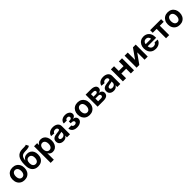

<svg xmlns="http://www.w3.org/2000/svg" viewBox="725 -3266 5990 5990"><g transform="rotate(-45 3720.0 -271.5)"><path d="M296.4 11.2Q217.3 11.2 158.2 -23.2Q99.1 -57.6 66.7 -119.4Q34.2 -181.2 34.2 -263.2Q34.2 -345.7 66.7 -407.7Q99.1 -469.7 158.2 -504.2Q217.3 -538.6 296.4 -538.6Q376 -538.6 434.8 -504.2Q493.7 -469.7 526.1 -407.7Q558.6 -345.7 558.6 -263.2Q558.6 -181.2 526.1 -119.4Q493.7 -57.6 434.8 -23.2Q376 11.2 296.4 11.2ZM296.4 -101.1Q335 -101.1 361.8 -121.3Q388.7 -141.6 403.1 -178.2Q417.5 -214.8 417.5 -263.2Q417.5 -312.5 403.1 -348.9Q388.7 -385.3 361.8 -405.8Q335 -426.3 296.4 -426.3Q258.3 -426.3 231.2 -406Q204.1 -385.7 189.7 -349.1Q175.3 -312.5 175.3 -263.2Q175.3 -214.8 189.7 -178.2Q204.1 -141.6 231.2 -121.3Q258.3 -101.1 296.4 -101.1Z M1093.8 -746.6 1139.6 -655.8Q1116.2 -635.7 1087.4 -626.7Q1058.6 -617.7 1019.3 -614.7Q980 -611.8 924.8 -610.8Q862.8 -609.9 823.5 -589.4Q784.2 -568.8 763.7 -526.1Q743.2 -483.4 736.8 -415.5H742.7Q767.1 -465.8 812.5 -492.4Q857.9 -519 921.9 -519Q990.7 -519 1042.7 -488.8Q1094.7 -458.5 1124.3 -401.1Q1153.8 -343.8 1153.3 -262.7Q1153.8 -179.2 1121.8 -117.7Q1089.8 -56.2 1030.8 -22.9Q971.7 10.3 891.1 10.7Q769 10.3 698.2 -67.6Q627.4 -145.5 627 -294.4V-340.8Q627.4 -536.1 701.4 -630.9Q775.4 -725.6 920.9 -727.5Q961.9 -728.5 994.9 -728Q1027.8 -727.5 1052.5 -731.2Q1077.1 -734.9 1093.8 -746.6ZM891.6 -99.1Q928.7 -99.6 955.6 -118.9Q982.4 -138.2 997.1 -173.8Q1011.7 -209.5 1011.2 -258.3Q1011.7 -307.1 997.1 -341.3Q982.4 -375.5 955.3 -393.3Q928.2 -411.1 890.6 -411.1Q862.3 -411.1 840.1 -401.1Q817.9 -391.1 802.2 -371.3Q786.6 -351.6 778.3 -323.2Q770 -294.9 769.5 -258.3Q769 -185.5 801.8 -142.6Q834.5 -99.6 891.6 -99.1Z M1244.1 204.1V-529.3H1381.3V-449.2H1385.7Q1398.9 -473.6 1419.9 -493.9Q1440.9 -514.2 1470.9 -526.1Q1501 -538.1 1540 -538.1Q1604.5 -538.1 1654.5 -505.1Q1704.6 -472.2 1733.6 -410.9Q1762.7 -349.6 1762.7 -264.2Q1762.7 -179.7 1734.1 -117.9Q1705.6 -56.2 1655.5 -22.9Q1605.5 10.3 1539.6 10.3Q1500.5 10.3 1470.9 -2.2Q1441.4 -14.6 1420.4 -35.4Q1399.4 -56.2 1386.7 -81.5H1383.8V204.1ZM1501.5 -103.5Q1539.1 -103.5 1565.7 -123.3Q1592.3 -143.1 1606.7 -179.2Q1621.1 -215.3 1621.1 -264.6Q1621.1 -314 1606.7 -349.9Q1592.3 -385.7 1565.7 -405.3Q1539.1 -424.8 1501.5 -424.8Q1463.4 -424.8 1435.8 -405Q1408.2 -385.3 1393.3 -349.4Q1378.4 -313.5 1378.4 -264.6Q1378.4 -216.3 1393.3 -179.9Q1408.2 -143.6 1435.8 -123.5Q1463.4 -103.5 1501.5 -103.5Z M2008.3 9.8Q1956.5 9.8 1916 -8.1Q1875.5 -25.9 1852.1 -61Q1828.6 -96.2 1828.6 -148.9Q1828.6 -193.4 1845.2 -223.1Q1861.8 -252.9 1890.4 -270.8Q1918.9 -288.6 1955.6 -298.1Q1992.2 -307.6 2032.2 -311.5Q2079.6 -316.4 2108.4 -320.6Q2137.2 -324.7 2149.9 -333.3Q2162.6 -341.8 2162.6 -359.4V-362.3Q2162.6 -384.3 2152.1 -400.1Q2141.6 -416 2122.3 -424.8Q2103 -433.6 2074.7 -433.6Q2046.9 -433.6 2025.6 -424.8Q2004.4 -416 1991.5 -400.9Q1978.5 -385.7 1974.6 -366.2L1844.2 -376.5Q1852.5 -424.3 1882.6 -460.7Q1912.6 -497.1 1961.7 -517.6Q2010.7 -538.1 2076.2 -538.1Q2123.5 -538.1 2164.3 -526.6Q2205.1 -515.1 2235.8 -492.4Q2266.6 -469.7 2283.7 -436.5Q2300.8 -403.3 2300.8 -359.9V0H2166.5V-74.2H2163.1Q2150.4 -49.8 2129.6 -30.8Q2108.9 -11.7 2078.9 -1Q2048.8 9.8 2008.3 9.8ZM2045.9 -89.4Q2082 -89.4 2108.4 -103Q2134.8 -116.7 2149.2 -139.9Q2163.6 -163.1 2163.6 -191.9V-248Q2157.2 -244.1 2145.3 -240.7Q2133.3 -237.3 2118.2 -234.1Q2103 -231 2086.7 -228.5Q2070.3 -226.1 2054.7 -223.6Q2028.8 -219.7 2007.8 -211.4Q1986.8 -203.1 1974.6 -188.7Q1962.4 -174.3 1962.4 -152.3Q1962.4 -122.1 1985.6 -105.7Q2008.8 -89.4 2045.9 -89.4Z M2611.8 7.8Q2543.9 7.8 2494.9 -15.1Q2445.8 -38.1 2419.7 -77.1Q2393.6 -116.2 2392.6 -164.1H2528.8Q2529.3 -135.7 2552.2 -118.9Q2575.2 -102.1 2610.8 -102.1Q2647.5 -102.1 2669.9 -119.4Q2692.4 -136.7 2692.4 -163.6Q2692.4 -192.4 2668 -209.7Q2643.6 -227.1 2601.6 -227.1H2559.6V-312H2601.6Q2638.2 -312 2661.1 -328.6Q2684.1 -345.2 2684.1 -373.5Q2684.1 -399.9 2664.6 -416.5Q2645 -433.1 2612.3 -433.1Q2580.1 -433.1 2557.9 -417.2Q2535.6 -401.4 2535.2 -374H2403.3Q2403.8 -421.9 2430.7 -458.7Q2457.5 -495.6 2504.9 -516.8Q2552.2 -538.1 2613.8 -538.1Q2673.8 -538.1 2719.2 -518.3Q2764.6 -498.5 2790.3 -464.6Q2815.9 -430.7 2815.9 -387.2Q2815.9 -341.3 2785.4 -312Q2754.9 -282.7 2706.5 -276.4V-274.9Q2770 -267.6 2802.5 -233.4Q2835 -199.2 2835 -150.9Q2835 -105 2806.6 -69.1Q2778.3 -33.2 2728 -12.7Q2677.7 7.8 2611.8 7.8Z M3166 11.2Q3086.9 11.2 3027.8 -23.2Q2968.8 -57.6 2936.3 -119.4Q2903.8 -181.2 2903.8 -263.2Q2903.8 -345.7 2936.3 -407.7Q2968.8 -469.7 3027.8 -504.2Q3086.9 -538.6 3166 -538.6Q3245.6 -538.6 3304.4 -504.2Q3363.3 -469.7 3395.8 -407.7Q3428.2 -345.7 3428.2 -263.2Q3428.2 -181.2 3395.8 -119.4Q3363.3 -57.6 3304.4 -23.2Q3245.6 11.2 3166 11.2ZM3166 -101.1Q3204.6 -101.1 3231.4 -121.3Q3258.3 -141.6 3272.7 -178.2Q3287.1 -214.8 3287.1 -263.2Q3287.1 -312.5 3272.7 -348.9Q3258.3 -385.3 3231.4 -405.8Q3204.6 -426.3 3166 -426.3Q3127.9 -426.3 3100.8 -406Q3073.7 -385.7 3059.3 -349.1Q3044.9 -312.5 3044.9 -263.2Q3044.9 -214.8 3059.3 -178.2Q3073.7 -141.6 3100.8 -121.3Q3127.9 -101.1 3166 -101.1Z M3519.5 0V-529.3H3747.6Q3846.7 -529.3 3904.1 -493.7Q3961.4 -458 3961.4 -388.2Q3961.4 -343.8 3932.9 -314.7Q3904.3 -285.6 3849.1 -276.9Q3893.1 -273.4 3923.3 -256.1Q3953.6 -238.8 3969.2 -210.7Q3984.9 -182.6 3984.9 -147.5Q3984.9 -101.6 3962.2 -68.6Q3939.5 -35.6 3894.5 -17.8Q3849.6 0 3783.2 0ZM3649.9 -107.4H3780.3Q3814 -107.4 3832.8 -122.3Q3851.6 -137.2 3851.6 -164.6Q3851.6 -194.8 3832.8 -211.4Q3814 -228 3780.3 -228H3649.9ZM3649.9 -311.5H3751.5Q3788.1 -311.5 3808.3 -326.7Q3828.6 -341.8 3828.6 -368.7Q3828.6 -394.5 3807.4 -408.9Q3786.1 -423.3 3747.6 -423.3H3649.9Z M4228.5 9.8Q4176.8 9.8 4136.2 -8.1Q4095.7 -25.9 4072.3 -61Q4048.8 -96.2 4048.8 -148.9Q4048.8 -193.4 4065.4 -223.1Q4082 -252.9 4110.6 -270.8Q4139.2 -288.6 4175.8 -298.1Q4212.4 -307.6 4252.4 -311.5Q4299.8 -316.4 4328.6 -320.6Q4357.4 -324.7 4370.1 -333.3Q4382.8 -341.8 4382.8 -359.4V-362.3Q4382.8 -384.3 4372.3 -400.1Q4361.8 -416 4342.5 -424.8Q4323.2 -433.6 4294.9 -433.6Q4267.1 -433.6 4245.8 -424.8Q4224.6 -416 4211.7 -400.9Q4198.7 -385.7 4194.8 -366.2L4064.5 -376.5Q4072.8 -424.3 4102.8 -460.7Q4132.8 -497.1 4181.9 -517.6Q4231 -538.1 4296.4 -538.1Q4343.8 -538.1 4384.5 -526.6Q4425.3 -515.1 4456.1 -492.4Q4486.8 -469.7 4503.9 -436.5Q4521 -403.3 4521 -359.9V0H4386.7V-74.2H4383.3Q4370.6 -49.8 4349.9 -30.8Q4329.1 -11.7 4299.1 -1Q4269 9.8 4228.5 9.8ZM4266.1 -89.4Q4302.2 -89.4 4328.6 -103Q4355 -116.7 4369.4 -139.9Q4383.8 -163.1 4383.8 -191.9V-248Q4377.4 -244.1 4365.5 -240.7Q4353.5 -237.3 4338.4 -234.1Q4323.2 -231 4306.9 -228.5Q4290.5 -226.1 4274.9 -223.6Q4249 -219.7 4228 -211.4Q4207 -203.1 4194.8 -188.7Q4182.6 -174.3 4182.6 -152.3Q4182.6 -122.1 4205.8 -105.7Q4229 -89.4 4266.1 -89.4Z M5024.4 -322.3V-207.5H4735.8V-322.3ZM4774.4 -529.3V0H4635.3V-529.3ZM5126 -529.3V0H4986.3V-529.3Z M5730.5 0H5591.8V-322.3H5589.4L5359.9 0H5239.7V-529.3H5377.9V-208H5380.4L5607.9 -529.3H5730.5Z M6083 11.2Q6002.4 11.2 5943.6 -23.2Q5884.8 -57.6 5853 -119.4Q5821.3 -181.2 5821.3 -263.2Q5821.3 -344.2 5853.3 -406.2Q5885.3 -468.3 5942.9 -503.4Q6000.5 -538.6 6076.7 -538.6Q6131.3 -538.6 6177.5 -520.5Q6223.6 -502.4 6257.8 -467.3Q6292 -432.1 6310.8 -381.8Q6329.6 -331.5 6329.6 -267.1V-228.5H5876V-318.4H6261.7L6197.8 -295.4Q6197.8 -336.9 6183.6 -367.7Q6169.4 -398.4 6143.1 -415.3Q6116.7 -432.1 6078.6 -432.1Q6041 -432.1 6013.9 -415Q5986.8 -397.9 5972.4 -368.2Q5958 -338.4 5958 -298.3V-236.8Q5958 -193.4 5973.4 -161.4Q5988.8 -129.4 6017.6 -112.1Q6046.4 -94.7 6085.9 -94.7Q6113.8 -94.7 6135.7 -102.8Q6157.7 -110.8 6172.9 -126Q6188 -141.1 6195.3 -162.1L6324.2 -156.7Q6314 -106.4 6281 -68.8Q6248 -31.2 6197.3 -10Q6146.5 11.2 6083 11.2Z M6538.6 0V-414.1H6365.2V-529.3H6850.6V-414.1H6677.7V0Z M7144 11.2Q7064.9 11.2 7005.9 -23.2Q6946.8 -57.6 6914.3 -119.4Q6881.8 -181.2 6881.8 -263.2Q6881.8 -345.7 6914.3 -407.7Q6946.8 -469.7 7005.9 -504.2Q7064.9 -538.6 7144 -538.6Q7223.6 -538.6 7282.5 -504.2Q7341.3 -469.7 7373.8 -407.7Q7406.2 -345.7 7406.2 -263.2Q7406.2 -181.2 7373.8 -119.4Q7341.3 -57.6 7282.5 -23.2Q7223.6 11.2 7144 11.2ZM7144 -101.1Q7182.6 -101.1 7209.5 -121.3Q7236.3 -141.6 7250.7 -178.2Q7265.1 -214.8 7265.1 -263.2Q7265.1 -312.5 7250.7 -348.9Q7236.3 -385.3 7209.5 -405.8Q7182.6 -426.3 7144 -426.3Q7106 -426.3 7078.9 -406Q7051.8 -385.7 7037.4 -349.1Q7022.9 -312.5 7022.9 -263.2Q7022.9 -214.8 7037.4 -178.2Q7051.8 -141.6 7078.9 -121.3Q7106 -101.1 7144 -101.1Z"/></g></svg>

Font: Inter Cardless Tabular Bold
Style: Bold
Weight: 700
Designer: Rasmus Andersson
Foundry: rsms
Version: Version 4.000;git-4fc901f